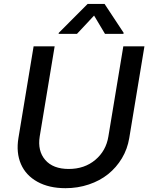

<svg xmlns="http://www.w3.org/2000/svg" viewBox="-20 -969 778 1001"><path d="M622.9 -727.3H733L653.8 -248.9Q644.5 -192.1 615.6 -143.8Q586.6 -95.5 543.7 -61.1Q500.7 -26.6 443.2 -7.3Q385.7 12.1 321.4 12.1Q235.4 12.1 175.1 -21.3Q114.7 -54.7 89.1 -113.8Q63.6 -172.9 76 -248.9L155.2 -727.3H264.9L187.1 -257.8Q175.1 -182.5 215.7 -135.3Q256.4 -88.1 338.4 -88.1Q420.5 -88.1 476.7 -135.3Q533 -182.5 545.1 -257.8ZM381.4 -792.6H285.5L286.6 -797.9L436.8 -948.5H525.2L624.6 -797.9L623.6 -792.6H527.3L470.5 -887.8Z"/></svg>

Font: Karasuma Gothic
Style: Medium Italic
Weight: 500
Italic angle: 9.39998°
Designer: Rasmus Andersson / Ryoko Nishizuka
Foundry: Genbu
Version: Version 1.00